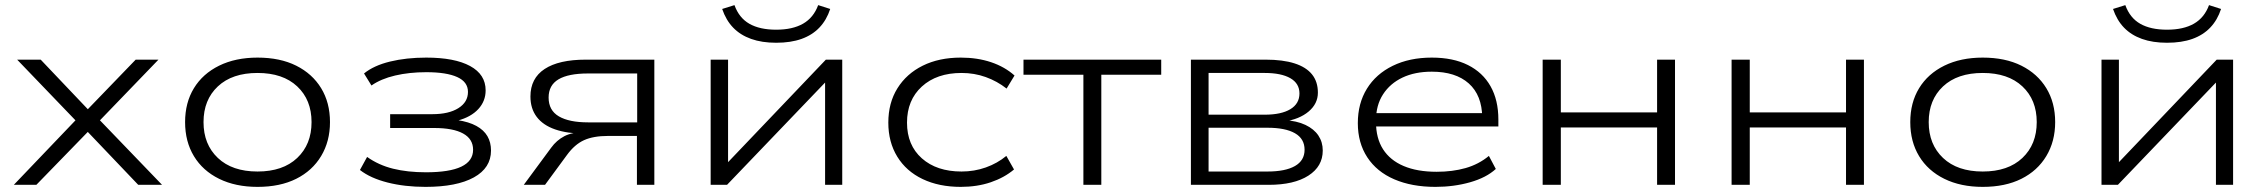

<svg xmlns="http://www.w3.org/2000/svg" viewBox="-20 -722 8853 750"><path d="M34 0 293 -271V-233L47 -489H139L331 -287H315L510 -489H599L355 -236V-268L613 0H520L315 -215H331L122 0Z M986 8Q900 8 836 -23.5Q772 -55 737.5 -112Q703 -169 703 -245Q703 -321 737.5 -377.5Q772 -434 836 -465.5Q900 -497 986 -497Q1074 -497 1137 -465.5Q1200 -434 1234.5 -377.5Q1269 -321 1269 -245Q1269 -170 1234.5 -112.5Q1200 -55 1137 -23.5Q1074 8 986 8ZM986 -52Q1085 -52 1141 -105Q1197 -158 1197 -245Q1197 -332 1141 -384.5Q1085 -437 986 -437Q887 -437 831 -384.5Q775 -332 775 -245Q775 -158 831 -105Q887 -52 986 -52Z M1642 8Q1561 8 1494 -9Q1427 -26 1386 -58L1414 -109Q1459 -77 1515.5 -63Q1572 -49 1644 -49Q1736 -49 1782 -71Q1828 -93 1828 -137Q1828 -179 1789 -200.5Q1750 -222 1676 -222H1504V-276H1669Q1733 -276 1770.5 -299.5Q1808 -323 1808 -363Q1808 -402 1766 -421Q1724 -440 1645 -440Q1579 -440 1523.5 -427Q1468 -414 1431 -388L1402 -435Q1440 -466 1503.5 -481.5Q1567 -497 1645 -497Q1756 -497 1816.5 -464Q1877 -431 1877 -369Q1877 -327 1848.5 -296Q1820 -265 1768 -251L1766 -253Q1812 -246 1841 -230Q1870 -214 1884 -190Q1898 -166 1898 -134Q1898 -66 1831 -29Q1764 8 1642 8Z M2026 0 2133 -145Q2154 -174 2184.5 -190Q2215 -206 2265 -206H2273L2263 -200Q2196 -200 2148.5 -216.5Q2101 -233 2076.5 -265.5Q2052 -298 2052 -345Q2052 -416 2107.5 -452.5Q2163 -489 2268 -489H2536V0H2468V-191H2355Q2298 -191 2261.5 -174.5Q2225 -158 2195 -117L2109 0ZM2277 -244H2469V-435H2277Q2200 -435 2161.5 -412Q2123 -389 2123 -341Q2123 -291 2163 -267.5Q2203 -244 2277 -244Z M2756 0V-489H2824V-77H2813L3206 -489H3270V0H3203V-411H3214L2820 0ZM3012 -555Q2956 -555 2914 -570Q2872 -585 2844 -614Q2816 -643 2801 -687L2849 -702Q2867 -652 2907.5 -629Q2948 -606 3012 -606Q3076 -606 3117 -629.5Q3158 -653 3176 -702L3223 -687Q3209 -644 3181 -614.5Q3153 -585 3111 -570Q3069 -555 3012 -555Z M3733 8Q3648 8 3584 -22.5Q3520 -53 3485 -110Q3450 -167 3450 -243Q3450 -320 3485.5 -377Q3521 -434 3584.5 -465.5Q3648 -497 3733 -497Q3798 -497 3851.5 -479Q3905 -461 3943 -427L3912 -376Q3875 -405 3830.5 -421Q3786 -437 3736 -437Q3639 -437 3581 -384Q3523 -331 3523 -243Q3523 -155 3581 -103.5Q3639 -52 3736 -52Q3786 -52 3831 -68Q3876 -84 3911 -113L3941 -60Q3903 -28 3850 -10Q3797 8 3733 8Z M4212 0V-430H3978V-489H4516V-430H4282V0Z M4632 0V-489H4924Q4991 -489 5036.5 -474.5Q5082 -460 5105 -431.5Q5128 -403 5128 -360Q5128 -317 5092 -286.5Q5056 -256 4995 -247L4996 -253Q5046 -250 5079.5 -234Q5113 -218 5130 -192.5Q5147 -167 5147 -134Q5147 -72 5091 -36Q5035 0 4936 0ZM4701 -52H4931Q5001 -52 5038.5 -73.5Q5076 -95 5076 -137Q5076 -180 5038.5 -201.5Q5001 -223 4931 -223H4701ZM4701 -274H4920Q4985 -274 5020.5 -295.5Q5056 -317 5056 -357Q5056 -396 5020.5 -416.5Q4985 -437 4920 -437H4701Z M5587 8Q5495 8 5426.5 -21.5Q5358 -51 5321 -107.5Q5284 -164 5284 -241Q5284 -318 5319.5 -375.5Q5355 -433 5420.5 -465Q5486 -497 5573 -497Q5656 -497 5714 -468Q5772 -439 5802.5 -385Q5833 -331 5833 -255V-228H5333V-280H5793L5770 -263Q5769 -350 5717.5 -396Q5666 -442 5573 -442Q5507 -442 5458.5 -419Q5410 -396 5382.5 -353.5Q5355 -311 5355 -252V-245Q5355 -182 5382.5 -139Q5410 -96 5463 -73.5Q5516 -51 5592 -51Q5654 -51 5705 -65.5Q5756 -80 5796 -113L5823 -62Q5786 -28 5722.5 -10Q5659 8 5587 8Z M6006 0V-489H6077V-283H6453V-489H6523V0H6453V-224H6077V0Z M6744 0V-489H6815V-283H7191V-489H7261V0H7191V-224H6815V0Z M7725 8Q7639 8 7575 -23.5Q7511 -55 7476.5 -112Q7442 -169 7442 -245Q7442 -321 7476.5 -377.5Q7511 -434 7575 -465.5Q7639 -497 7725 -497Q7813 -497 7876 -465.5Q7939 -434 7973.5 -377.5Q8008 -321 8008 -245Q8008 -170 7973.5 -112.5Q7939 -55 7876 -23.5Q7813 8 7725 8ZM7725 -52Q7824 -52 7880 -105Q7936 -158 7936 -245Q7936 -332 7880 -384.5Q7824 -437 7725 -437Q7626 -437 7570 -384.5Q7514 -332 7514 -245Q7514 -158 7570 -105Q7626 -52 7725 -52Z M8189 0V-489H8257V-77H8246L8639 -489H8703V0H8636V-411H8647L8253 0ZM8445 -555Q8389 -555 8347 -570Q8305 -585 8277 -614Q8249 -643 8234 -687L8282 -702Q8300 -652 8340.5 -629Q8381 -606 8445 -606Q8509 -606 8550 -629.5Q8591 -653 8609 -702L8656 -687Q8642 -644 8614 -614.5Q8586 -585 8544 -570Q8502 -555 8445 -555Z"/></svg>

Font: Nunito Sans 10pt Expanded Light
Style: Regular
Weight: 300
Width: 7
Designer: Vernon Adams
Foundry: Vernon Adams
Version: Version 3.101;gftools[0.9.27]